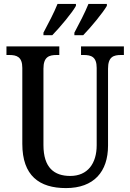

<svg xmlns="http://www.w3.org/2000/svg" viewBox="-20 -951 666 981"><path d="M360 -784V-771H405C444 -811 506 -886 526 -921V-931H432C414 -886 386 -833 360 -784ZM202 -784V-771H247C286 -811 349 -886 368 -921V-931H274C256 -886 228 -833 202 -784ZM317 10C460 10 532 -74 532 -207V-600C532 -661 560 -670 599 -670H613V-714H394V-670H407C446 -670 474 -661 474 -604V-209C474 -116 428 -52 339 -52C257 -52 202 -94 202 -210V-600C202 -661 231 -670 270 -670H283V-714H13V-670H27C65 -670 94 -661 94 -604V-216C94 -53 181 10 317 10Z"/></svg>

Font: Noto Serif Devanagari Condensed Medium
Style: Regular
Weight: 500
Width: 3
Designer: Universal Thirst, Indian Type Foundry and the Monotype Design Team
Foundry: Monotype Imaging Inc.
Version: Version 2.004